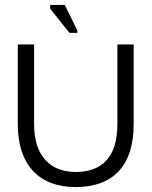

<svg xmlns="http://www.w3.org/2000/svg" viewBox="-20 -743 617 777"><path d="M286 14C441 14 521 -76 521 -240V-563H455V-240C455 -104 390 -47 286 -47C190 -47 118 -105 118 -240V-563H52V-240C52 -79 135 14 286 14ZM293 -610V-620L242 -723H183V-708L261 -610Z"/></svg>

Font: OSH Darker Grotesque Medium
Style: Regular
Weight: 500
Designer: Gabriel Lam
Foundry: TypeRant
Version: Version 1.000;Glyphs 3.1.1 (3148)